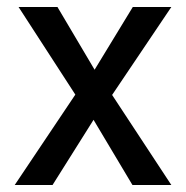

<svg xmlns="http://www.w3.org/2000/svg" viewBox="-20 -528 532 548"><path d="M130 0H22L195 -258L33 -508H144L250 -329L359 -508H469L300 -257L469 0H358L247 -186Z"/></svg>

Font: Hind Siliguri Medium
Style: Regular
Weight: 500
Designer: Jyotish Sonowal
Foundry: Indian Type Foundry
Version: Version 1.001;PS 1.0;hotconv 1.0.86;makeotf.lib2.5.63406; tt